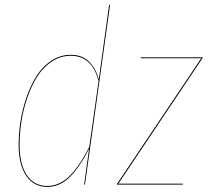

<svg xmlns="http://www.w3.org/2000/svg" viewBox="-20 -750 843 780"><path d="M423.3 -730.5H427.2L325.2 0H321.8L341.8 -146Q306.2 -74.2 265.1 -32.5Q224.1 9.3 171.9 9.3Q117.2 9.3 86.4 -35.9Q55.7 -81.1 55.7 -161.6Q55.7 -208 63.2 -256.8Q70.8 -305.7 87.6 -354.5Q104.5 -403.3 128.4 -441.4Q152.3 -479.5 188.5 -503.4Q224.6 -527.3 267.6 -527.3Q314.5 -527.3 342.3 -499Q370.1 -470.7 381.3 -427.2ZM267.6 -523.4Q225.6 -523.4 190.2 -499.8Q154.8 -476.1 131.1 -438.5Q107.4 -400.9 90.8 -352.5Q74.2 -304.2 66.9 -255.9Q59.6 -207.5 59.6 -161.6Q59.6 -82.5 89.1 -38.6Q118.7 5.4 171.9 5.4Q198.7 5.4 223.4 -6.6Q248 -18.6 269 -41.5Q290 -64.5 307.4 -91.1Q324.7 -117.7 342.8 -153.8L380.4 -420.4Q354 -523.4 267.6 -523.4ZM803.2 -517.1 802.7 -513.7 460.9 -3.9H722.7L722.2 0H455.1L455.6 -3.4L797.4 -513.2H551.8V-517.1Z"/></svg>

Font: Fira Sans Compressed Four
Style: Italic
Weight: 100
Width: 3
Italic angle: -8°
Designer: Carrois Corporate & Edenspiekermann AG
Foundry: Carrois Corporate GbR & Edenspiekermann AG
Version: Version 4.203;PS 004.203;hotconv 1.0.88;makeotf.lib2.5.64775